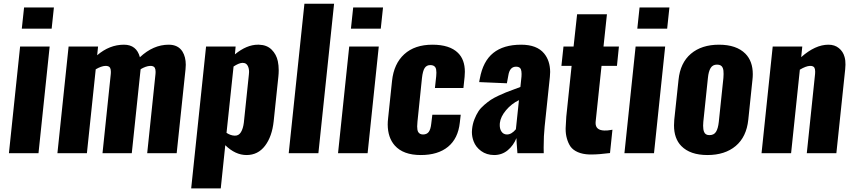

<svg xmlns="http://www.w3.org/2000/svg" viewBox="-20 -830 4622 1040"><path d="M98.1 -674.8 110.4 -789.6H272L259.8 -674.8ZM28.3 0 88.9 -578.1H249L188.5 0Z M291 0 351.6 -578.1H511.2L506.3 -530.8Q573.2 -587.9 651.4 -587.9Q719.7 -587.9 737.8 -520Q810.1 -587.9 894 -587.9Q944.8 -587.9 968.3 -550.8Q986.3 -521.5 986.3 -479Q986.3 -467.3 984.9 -454.6L937 0H777.3L822.3 -429.7Q822.8 -435.5 822.8 -440.9Q822.8 -455.1 818.4 -462.9Q812 -473.6 793.5 -473.1Q770.5 -472.2 741.7 -455.1Q741.7 -454.6 741.7 -452.6L741.2 -450.7L693.8 0H535.2L580.1 -429.7Q580.6 -435.5 580.6 -440.9Q580.6 -455.1 576.2 -462.9Q569.8 -473.6 550.8 -473.1Q528.8 -472.2 498.5 -454.6L450.7 0Z M1251.5 -95.2Q1252 -95.2 1252.4 -95.2Q1273.4 -94.7 1285.2 -114.3Q1296.9 -133.8 1300.8 -165.5L1328.1 -426.3Q1329.1 -433.6 1329.1 -440.4Q1329.1 -459 1322.3 -472.7Q1314 -489.7 1294.9 -489.3Q1293 -489.3 1291 -489.3Q1272.5 -487.8 1245.1 -469.7L1207 -110.4Q1229.5 -95.7 1251.5 -95.2ZM1015.6 190.4 1096.2 -578.1H1256.3L1252.4 -535.6Q1316.4 -587.9 1377 -587.9Q1379.9 -587.9 1382.3 -587.9Q1425.3 -586.9 1451.2 -561.3Q1477.1 -535.6 1484.9 -498.5Q1489.7 -475.6 1489.7 -449.2Q1489.7 -432.6 1487.8 -414.6L1462.4 -173.3Q1453.6 -90.3 1415.5 -40.3Q1377.4 9.8 1315.4 9.8Q1254.9 9.8 1200.2 -43.5L1175.8 190.4Z M1543.9 0 1628.9 -809.6H1789.6L1704.6 0Z M1880.9 -674.8 1893.1 -789.6H2054.7L2042.5 -674.8ZM1811 0 1871.6 -578.1H2031.7L1971.2 0Z M2259.3 9.8Q2164.1 9.8 2118.2 -42Q2080.6 -84.5 2080.1 -155.3Q2080.1 -170.4 2082 -187L2103.5 -391.6Q2113.3 -484.9 2169.9 -536.4Q2226.6 -587.9 2322.3 -587.9Q2415.5 -587.9 2460.4 -543.9Q2498 -507.3 2498 -440.9Q2498 -427.7 2496.6 -413.6L2490.2 -353.5H2335.9L2342.8 -417.5Q2343.8 -427.7 2343.8 -436.5Q2343.8 -456.1 2338.4 -464.8Q2330.6 -477.5 2311 -477.5Q2291 -477.5 2280.5 -461.9Q2270 -446.3 2265.6 -406.7L2241.2 -170.4Q2239.7 -156.2 2239.7 -145.5Q2239.7 -126 2244.6 -116.2Q2252.4 -101.6 2271.5 -101.6Q2291.5 -101.6 2302 -115Q2312.5 -128.4 2315.9 -159.7L2321.8 -208.5H2475.6L2470.7 -166Q2461.4 -79.6 2406.7 -34.9Q2352.1 9.8 2259.3 9.8Z M2726.1 -101.6Q2751 -101.6 2774.4 -129.9L2791 -287.6Q2750.5 -268.1 2720.9 -232.9Q2691.4 -197.8 2687.5 -163.6Q2687 -157.7 2687 -152.3Q2687 -131.8 2695.8 -118.2Q2706.5 -101.6 2726.1 -101.6ZM2656.2 9.8Q2615.2 9.3 2586.2 -12Q2557.1 -33.2 2545.4 -64.5Q2536.1 -88.9 2536.1 -115.2Q2536.1 -123 2537.1 -130.9Q2540 -159.2 2549.8 -183.8Q2559.6 -208.5 2571.3 -226.6Q2583 -244.6 2603 -261.7Q2623 -278.8 2638.4 -289.1Q2653.8 -299.3 2679.7 -311.5Q2705.6 -323.7 2720 -329.3Q2734.4 -335 2761.7 -345Q2789.1 -355 2798.8 -358.9L2804.7 -415.5Q2805.2 -423.3 2805.2 -429.7Q2805.2 -445.3 2801.3 -455.1Q2795.4 -468.8 2775.4 -468.8Q2740.7 -468.8 2733.4 -420.9L2725.6 -378.9L2575.7 -385.3Q2575.7 -386.7 2577.1 -395Q2578.6 -403.3 2579.1 -404.3Q2596.2 -498.5 2651.9 -543.2Q2707.5 -587.9 2802.7 -587.9Q2888.2 -587.9 2927.2 -540.5Q2959.5 -501.5 2960 -440.4Q2960 -427.7 2958.5 -413.6L2930.2 -145Q2924.8 -95.2 2924.8 -30.8Q2924.8 -15.6 2925.3 0H2782.7Q2777.3 -68.8 2777.3 -82Q2761.7 -42.5 2730.5 -16.4Q2699.2 9.8 2656.2 9.8Z M3172.4 6.8Q3135.7 5.4 3109.9 -5.9Q3084 -17.1 3070.3 -36.1Q3057.1 -55.7 3050.3 -81.1Q3043.9 -104 3043.9 -130.4Q3043.9 -132.8 3043.9 -135.7Q3044.9 -165 3047.4 -198.2L3076.2 -473.1H3021L3032.2 -578.1H3086.9L3106 -752.9H3267.6L3249 -578.1H3332.5L3321.8 -473.1H3238.3L3206.5 -171.4Q3206.1 -167.5 3206.1 -163.6Q3206.1 -124.5 3253.4 -123Q3261.7 -122.6 3271.2 -123.5Q3280.8 -124.5 3289.1 -126L3297.4 -127.4L3284.2 -1Q3223.6 6.8 3184.1 6.8Q3178.2 6.8 3172.4 6.8Z M3432.1 -674.8 3444.3 -789.6H3606L3593.8 -674.8ZM3362.3 0 3422.9 -578.1H3583L3522.5 0Z M3812 9.8Q3718.3 9.8 3670.4 -39.1Q3630.9 -79.6 3630.9 -150.9Q3630.9 -165.5 3632.3 -181.2L3655.3 -397Q3664.6 -489.7 3722.4 -538.8Q3780.3 -587.9 3874.5 -587.9Q3969.2 -587.9 4017.6 -539.1Q4057.6 -498.5 4057.6 -428.2Q4057.6 -413.1 4055.7 -397L4033.2 -181.2Q4023.4 -88.4 3965.1 -39.3Q3906.7 9.8 3812 9.8ZM3823.2 -98.1Q3847.2 -98.1 3858.4 -116Q3869.6 -133.8 3873.5 -169.9L3898.4 -407.7Q3899.4 -419.4 3899.4 -429.2Q3899.9 -449.7 3895 -461.9Q3888.2 -480 3863.8 -480Q3840.3 -480 3829.1 -461.4Q3817.9 -442.9 3814.5 -407.7L3789.6 -169.9Q3788.6 -158.7 3788.6 -148.9Q3788.6 -128.9 3793.5 -116.2Q3800.3 -97.7 3823.2 -98.1Z M4105 0 4165.5 -578.1H4325.7L4319.8 -520.5Q4396 -587.9 4467.3 -587.9Q4501.5 -587.9 4523.9 -569.3Q4546.9 -550.8 4554.7 -521.5Q4560.1 -502.4 4559.6 -480Q4559.6 -467.8 4558.1 -454.6L4510.3 0H4350.1L4395 -429.7Q4395.5 -436 4395.5 -441.9Q4395.5 -455.1 4391.6 -462.9Q4385.7 -473.6 4367.2 -473.1Q4345.2 -472.2 4312.5 -452.6L4265.1 0Z"/></svg>

Font: Oswald
Style: Bold
Weight: 700
Designer: Vernon Adams
Foundry: Vernon Adams
Version: 3.0; ttfautohint (v0.94.23-7a4d-dirty) -l 8 -r 50 -G 200 -x 